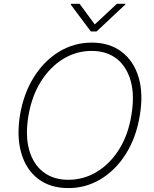

<svg xmlns="http://www.w3.org/2000/svg" viewBox="-20 -956 792 986"><path d="M697.8 -361.9Q679.3 -249.6 626.6 -166Q573.9 -82.4 497.5 -36.2Q421.2 9.9 331 9.9Q238.6 9.9 176.7 -36.9Q114.7 -83.8 89.7 -168.3Q64.6 -252.8 82.7 -365.4Q101.9 -477.6 154.7 -561.1Q207.4 -644.5 284.1 -690.9Q360.8 -737.2 451.3 -737.2Q541.9 -737.2 604 -690.5Q666.2 -643.8 691.6 -559.5Q717 -475.1 697.8 -361.9ZM654.8 -365.4Q671.9 -467 651.1 -540.8Q630.3 -614.7 578.7 -654.7Q527 -694.6 450.6 -694.6Q372.5 -694.6 305.2 -653.8Q237.9 -612.9 190.7 -538.4Q143.5 -463.8 126.1 -361.9Q109 -260.7 129.6 -186.8Q150.2 -112.9 202.1 -72.8Q253.9 -32.7 331 -32.7Q409.8 -32.7 477.5 -73.7Q545.1 -114.7 592 -189.5Q638.8 -264.2 654.8 -365.4ZM388.8 -936.4 466.6 -830.6 580.3 -936.4H624.6L623.6 -932.9L475.9 -794.4H446.4L343 -932.9L344.5 -936.4Z"/></svg>

Font: Inter Extra Light  BETA
Style: Italic
Weight: 200
Italic angle: 9.39999°
Designer: Rasmus Andersson
Foundry: rsms
Version: Version 3.011;git-f93a4a705